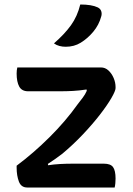

<svg xmlns="http://www.w3.org/2000/svg" viewBox="-20 -834 590 854"><path d="M57 -534H429Q448 -534 462.5 -520.5Q477 -507 485.5 -487Q494 -467 494 -447V-442Q494 -430 475.5 -398Q457 -366 424.5 -324Q392 -282 349 -236.5Q306 -191 257 -150Q241 -138 225 -126.5Q209 -115 193 -105L194 -99Q220 -103 247.5 -104.5Q275 -106 303 -106H442Q472 -106 483 -90.5Q494 -75 494 -40Q494 -30 493 -19Q492 -8 490 0H101Q74 0 64 -26.5Q54 -53 54 -88V-97Q129 -153 200.5 -224Q272 -295 326 -371Q337 -385 348 -399.5Q359 -414 366 -430L365 -436Q332 -431 304 -429.5Q276 -428 247 -428H105Q77 -428 65.5 -449Q54 -470 54 -507Q54 -522 57 -534ZM337 -814Q388 -814 415 -801Q427 -795 430.5 -783.5Q434 -772 430 -760Q420 -723 395 -693Q370 -663 339 -644Q310 -626 272 -626Q258 -626 244.5 -629.5Q231 -633 220 -641Q267 -682 295.5 -721.5Q324 -761 337 -814Z"/></svg>

Font: Recursive Sn Csl St Med
Style: Regular
Weight: 500
Version: Version 1.079;hotconv 1.0.112;makeotfexe 2.5.65598; ttfautoh